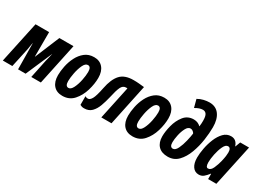

<svg xmlns="http://www.w3.org/2000/svg" viewBox="-35 -1482 2996 2203"><g transform="rotate(30 1463.0 -380.0)"><path d="M116 0 171 -253Q175 -278 178.5 -300.5Q182 -323 187 -347H188L192 0H292L442 -347H443Q437 -321 431 -296Q425 -271 418 -245L367 0H494L610 -548H423L288 -223H286L287 -548H107L-10 0Z M1039 -375Q1039 -460 997 -509Q955 -558 881 -558Q809 -558 759.5 -518.5Q710 -479 679.5 -418.5Q649 -358 635.5 -291.5Q622 -225 622 -172Q622 -86 664 -38Q706 10 782 10Q873 10 929.5 -53.5Q986 -117 1012.5 -206.5Q1039 -296 1039 -375ZM757 -171Q757 -215 769.5 -279.5Q782 -344 805.5 -394Q829 -444 863 -444Q904 -444 904 -376Q904 -329 891 -265Q878 -201 854 -152.5Q830 -104 798 -104Q757 -104 757 -171Z M1264 -248Q1286 -350 1307.5 -394.5Q1329 -439 1371 -439Q1383 -439 1388 -438L1295 0H1430L1545 -546Q1506 -550 1475 -553Q1444 -556 1402 -556Q1286 -556 1229 -493.5Q1172 -431 1147 -302Q1124 -187 1101.5 -148Q1079 -109 1052 -109Q1030 -109 1016 -121V-5Q1029 2 1041 5.5Q1053 9 1071 9Q1132 9 1169 -28.5Q1206 -66 1227.5 -125Q1249 -184 1264 -248Z M1968 -375Q1968 -460 1926 -509Q1884 -558 1810 -558Q1738 -558 1688.5 -518.5Q1639 -479 1608.5 -418.5Q1578 -358 1564.5 -291.5Q1551 -225 1551 -172Q1551 -86 1593 -38Q1635 10 1711 10Q1802 10 1858.5 -53.5Q1915 -117 1941.5 -206.5Q1968 -296 1968 -375ZM1686 -171Q1686 -215 1698.5 -279.5Q1711 -344 1734.5 -394Q1758 -444 1792 -444Q1833 -444 1833 -376Q1833 -329 1820 -265Q1807 -201 1783 -152.5Q1759 -104 1727 -104Q1686 -104 1686 -171Z M2461 -542Q2461 -648 2416 -709Q2371 -770 2286 -770Q2251 -770 2210 -760.5Q2169 -751 2134 -730L2162 -625Q2218 -659 2262 -659Q2293 -659 2309.5 -634.5Q2326 -610 2326 -550Q2326 -533 2325 -514Q2324 -495 2321 -475H2318Q2306 -489 2282 -500Q2258 -511 2228 -511Q2147 -511 2099 -450.5Q2051 -390 2030 -308Q2009 -226 2009 -162Q2009 -81 2052.5 -35.5Q2096 10 2178 10Q2260 10 2314.5 -46.5Q2369 -103 2401.5 -190.5Q2434 -278 2447.5 -372Q2461 -466 2461 -542ZM2144 -162Q2144 -201 2156 -258Q2168 -315 2191 -358.5Q2214 -402 2247 -402Q2264 -402 2279 -390.5Q2294 -379 2300 -366Q2295 -326 2280 -262.5Q2265 -199 2241 -149Q2217 -99 2184 -99Q2144 -99 2144 -162Z M2616 -170Q2616 -213 2629 -277Q2642 -341 2665.5 -391Q2689 -441 2721 -441Q2759 -441 2759 -379Q2759 -358 2755.5 -331Q2752 -304 2741 -257Q2729 -207 2706.5 -155.5Q2684 -104 2647 -104Q2616 -104 2616 -170ZM2706 -69H2710V0H2819L2936 -548H2819L2794 -481H2791Q2766 -558 2695 -558Q2638 -558 2597 -515.5Q2556 -473 2529.5 -408.5Q2503 -344 2490 -274.5Q2477 -205 2477 -151Q2477 -76 2507 -33Q2537 10 2589 10Q2627 10 2653.5 -12.5Q2680 -35 2706 -69Z"/></g></svg>

Font: Noto Sans UI Condensed ExtraBold
Style: Italic
Weight: 800
Width: 3
Designer: Monotype Design Team
Foundry: Monotype Imaging Inc.
Version: 1.001